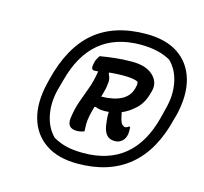

<svg xmlns="http://www.w3.org/2000/svg" viewBox="-86 -856 796 750"><g transform="rotate(15 312.0 -480.5)"><path d="M418 -760Q498 -760 548 -726Q598 -692 615.5 -630.5Q633 -569 613 -485L608 -468Q544 -201 287 -201Q209 -201 158.5 -235Q108 -269 90.5 -330.5Q73 -392 93 -474L97 -491Q131 -628 210 -694Q289 -760 418 -760ZM407 -714Q205 -714 150 -500L139 -460Q125 -405 135 -355.5Q145 -306 177 -275Q204 -260 232 -253.5Q260 -247 299 -247Q502 -247 556 -459L566 -499Q581 -555 571 -605Q561 -655 529 -686Q481 -714 407 -714ZM392 -641Q448 -641 476.5 -614.5Q505 -588 496 -551L493 -541Q483 -501 457.5 -476.5Q432 -452 403 -440Q405 -431 407 -421Q412 -399 418.5 -393Q425 -387 431 -387Q438 -387 444 -393H450Q451 -381 450 -365Q447 -345 434.5 -334.5Q422 -324 408 -324H404Q386 -324 374.5 -335Q363 -346 358 -371Q356 -384 354.5 -398.5Q353 -413 354 -428Q347 -427 341 -427H334Q315 -427 301 -433H295Q292 -423 289.5 -413Q287 -403 285 -394Q281 -373 281 -359Q281 -345 282 -330Q267 -324 252 -324Q212 -324 216 -364Q221 -403 232 -434.5Q243 -466 255 -498Q267 -530 273 -570Q263 -569 257 -569Q241 -569 249 -600Q251 -609 255 -615.5Q259 -622 263 -629Q293 -634 324 -637.5Q355 -641 392 -641ZM321 -524Q320 -514 316.5 -502Q313 -490 310 -478Q413 -480 430 -543L431 -548Q435 -559 432 -571Q415 -580 371 -580Q355 -580 341.5 -579Q328 -578 316 -577L315 -572Q321 -562 322.5 -551.5Q324 -541 321 -524Z"/></g></svg>

Font: Recursive Mn Csl St Med
Style: Italic
Weight: 500
Italic angle: -15°
Monospace: yes
Version: Version 1.079;hotconv 1.0.112;makeotfexe 2.5.65598; ttfautoh